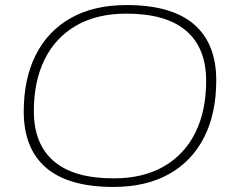

<svg xmlns="http://www.w3.org/2000/svg" viewBox="-20 -730 926 760"><path d="M429 10Q251 10 162.5 -66Q74 -142 74 -288Q74 -419 122 -513.5Q170 -608 261 -659Q352 -710 481 -710Q659 -710 747.5 -634Q836 -558 836 -412Q836 -281 788 -186.5Q740 -92 649 -41Q558 10 429 10ZM430 -24Q546 -24 628 -71Q710 -118 753 -204.5Q796 -291 796 -410Q796 -540 717 -608Q638 -676 480 -676Q364 -676 282 -629Q200 -582 157 -495.5Q114 -409 114 -290Q114 -160 193 -92Q272 -24 430 -24Z"/></svg>

Font: Georama Extended ExtraLight
Style: Italic
Weight: 200
Width: 7
Italic angle: -9°
Designer: Jean-Baptiste Levee
Foundry: Production Type
Version: Version 1.000